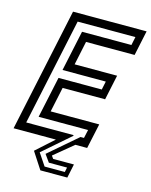

<svg xmlns="http://www.w3.org/2000/svg" viewBox="-129 -783 826 1050"><g transform="rotate(15 284.0 -258.0)"><path d="M203.5 184.5 142 90 242 0H2.5L151.5 -700H568L538 -558.5H263L234.5 -424H475L445 -282.5H204.5L174.5 -141.5H449.5L419 0H352.5L243.5 90L255 106H372.5L356 184.5ZM220.5 158.5H335L340.5 132H237.5L207.5 90L368.5 -48.5H388L398.5 -96H118.5L168.5 -329.5H413.5L423.5 -377H178.5L227.5 -606.5H507L517 -654H190L61 -48.5H329.5L328.5 -44L174.5 90Z"/></g></svg>

Font: Tourney Medium
Style: Italic
Weight: 500
Italic angle: -12°
Version: Version 1.015